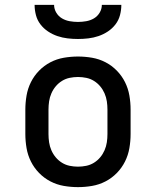

<svg xmlns="http://www.w3.org/2000/svg" viewBox="-20 -760 640 788"><path d="M300 8Q271 8 242 3Q213 -2 187 -15.5Q161 -29 140.5 -50Q120 -71 107 -97Q94 -123 89 -152Q84 -181 84 -210V-310Q84 -339 89 -368Q94 -397 107 -423Q120 -449 140.5 -470Q161 -491 187 -504.5Q213 -518 242 -523Q271 -528 300 -528Q329 -528 358 -523Q387 -518 413 -504.5Q439 -491 459.5 -470Q480 -449 493 -423Q506 -397 511 -368Q516 -339 516 -310V-210Q516 -181 511 -152Q506 -123 493 -97Q480 -71 459.5 -50Q439 -29 413 -15.5Q387 -2 358 3Q329 8 300 8ZM300 -76Q317 -76 334 -79.5Q351 -83 365.5 -92Q380 -101 391 -114Q402 -127 409 -143Q416 -159 418.5 -176Q421 -193 421 -210V-310Q421 -327 418.5 -344Q416 -361 409 -377Q402 -393 391 -406Q380 -419 365.5 -428Q351 -437 334 -440.5Q317 -444 300 -444Q283 -444 266 -440.5Q249 -437 234.5 -428Q220 -419 209 -406Q198 -393 191 -377Q184 -361 181.5 -344Q179 -327 179 -310V-210Q179 -193 181.5 -176Q184 -159 191 -143Q198 -127 209 -114Q220 -101 234.5 -92Q249 -83 266 -79.5Q283 -76 300 -76ZM300 -600Q279 -600 257.5 -602.5Q236 -605 215.5 -612Q195 -619 177 -631Q159 -643 146 -660Q133 -677 127.5 -698Q122 -719 122 -740H202Q202 -723 211 -708Q220 -693 234.5 -684.5Q249 -676 266 -673Q283 -670 300 -670Q317 -670 334 -673Q351 -676 365.5 -684.5Q380 -693 389 -708Q398 -723 398 -740H478Q478 -719 472.5 -698Q467 -677 454 -660Q441 -643 423 -631Q405 -619 384.5 -612Q364 -605 342.5 -602.5Q321 -600 300 -600Z"/></svg>

Font: Iosevka Etoile Medium
Style: Regular
Weight: 500
Designer: Belleve Invis
Foundry: Belleve Invis
Version: Version 22.1.2; ttfautohint (v1.8.4)